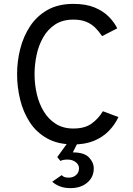

<svg xmlns="http://www.w3.org/2000/svg" viewBox="-20 -732 687 989"><path d="M358 12Q278.5 12 223 -19Q167.5 -50 133.5 -102.2Q99.5 -154.5 83.8 -219Q68 -283.5 68 -350Q68 -416 84.2 -480.2Q100.5 -544.5 135 -597Q169.5 -649.5 224.8 -680.8Q280 -712 358 -712Q422.5 -712 467.2 -693.5Q512 -675 540.2 -646.2Q568.5 -617.5 584 -586L506 -546Q489.5 -570.5 470 -589.8Q450.5 -609 423.5 -620Q396.5 -631 358 -631Q302 -631 263.5 -605.5Q225 -580 201.8 -538.5Q178.5 -497 168.2 -447.5Q158 -398 158 -350Q158 -298 169.5 -248Q181 -198 205.5 -157.8Q230 -117.5 267.8 -93.8Q305.5 -70 358 -70Q416 -70 451 -94.8Q486 -119.5 510 -159L590 -129Q572 -90 541 -58Q510 -26 464.8 -7Q419.5 12 358 12ZM343 237Q311 237 287.5 227.5Q264 218 249 204L298 170Q304 177.5 312.5 180.2Q321 183 335 183Q357 183 372 169.5Q387 156 387 135Q387 116 369.8 103Q352.5 90 329 90Q317 90 307.8 91.5Q298.5 93 291 97L275 77L331 0H382L355 53Q413.5 53 438.2 78.8Q463 104.5 463 136Q463 180 429.8 208.5Q396.5 237 343 237Z"/></svg>

Font: Overpass
Style: Regular
Weight: 400
Designer: Delve Withrington, Dave Bailey, Thomas Jockin
Foundry: Delve Fonts LLC
Version: Version 4.000